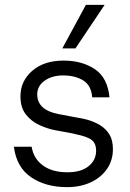

<svg xmlns="http://www.w3.org/2000/svg" viewBox="-20 -757 535 789"><path d="M255 12Q168 12 108 -28.5Q48 -69 37 -154H110Q118 -105 156.5 -77Q195 -49 257 -49Q313 -49 344 -74Q375 -99 375 -138Q375 -167 357 -181.5Q339 -196 289 -206Q268 -211 247.5 -214.5Q227 -218 206 -222Q175 -228 142 -243Q109 -258 86.5 -286.5Q64 -315 64 -361Q64 -424 112.5 -466Q161 -508 241 -508Q317 -508 369.5 -473Q422 -438 430 -357H359Q355 -406 322 -426.5Q289 -447 239 -447Q194 -447 163.5 -425.5Q133 -404 133 -369Q133 -305 221 -288Q234 -286 246.5 -283.5Q259 -281 271.5 -278.5Q284 -276 296 -274Q317 -271 342 -264Q367 -257 390.5 -243Q414 -229 429 -205.5Q444 -182 444 -144Q444 -99 420.5 -64Q397 -29 354.5 -8.5Q312 12 255 12ZM236 -558 333 -737H410L290 -558Z"/></svg>

Font: Host Grotesk Light
Style: Regular
Weight: 300
Designer: Doukan Karapınar
Foundry: Element Type
Version: Version 1.003